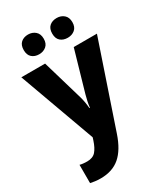

<svg xmlns="http://www.w3.org/2000/svg" viewBox="-240 -854 1024 1190"><g transform="rotate(-30 271.5 -259.0)"><path d="M1 -549H171L256 -259Q268 -217 271 -173H275Q277 -194 281.5 -215Q286 -236 292 -258L376 -549H542L339 50Q306 148 252.5 194Q199 240 115 240Q92 240 74.5 237.5Q57 235 42 232V101Q52 104 66 105.5Q80 107 94 107Q135 107 156 83Q177 59 192 13L198 -6ZM98 -687Q98 -723 118 -740.5Q138 -758 169 -758Q199 -758 220 -740Q241 -722 241 -687Q241 -652 220 -634.5Q199 -617 169 -617Q138 -617 118 -634.5Q98 -652 98 -687ZM302 -687Q302 -723 322 -740.5Q342 -758 374 -758Q404 -758 425 -740Q446 -722 446 -687Q446 -652 425 -634.5Q404 -617 374 -617Q342 -617 322 -634.5Q302 -652 302 -687Z"/></g></svg>

Font: Noto Sans Arabic SemCond ExtBd
Style: Regular
Weight: 800
Width: 4
Designer: Monotype Design Team, Nadine Chahine, Nizar Qandah and Khaled Hosny
Foundry: Monotype Imaging Inc.
Version: Version 2.012; ttfautohint (v1.8.4.7-5d5b)